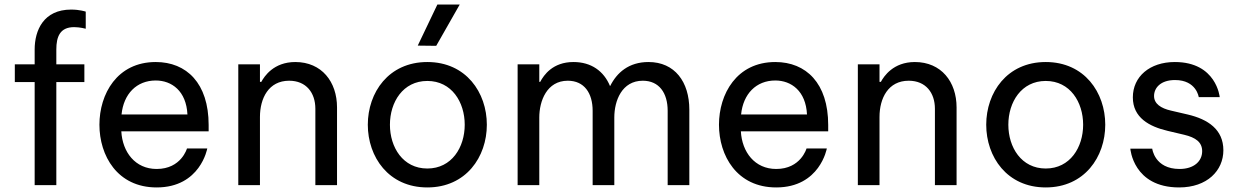

<svg xmlns="http://www.w3.org/2000/svg" viewBox="-20 -812 5435 842"><path d="M227 0V-452H350V-530H227V-595C227 -651 243 -693 305 -693C331 -693 356 -686 356 -686V-761C356 -761 330 -770 292 -770C171 -770 132 -679 132 -595V-530H45V-452H132V0Z M667 10C859 10 889 -161 889 -161H800C800 -161 775 -71 667 -71C573 -71 517 -145 512 -236H895V-264C895 -447 798 -540 663 -540C493 -540 416 -399 416 -265C416 -130 494 10 667 10ZM513 -310C522 -400 579 -459 663 -459C733 -459 797 -413 802 -310Z M1120 0V-299C1120 -381 1158 -458 1248 -458C1323 -458 1363 -405 1363 -335V0H1458V-341C1458 -453 1391 -540 1275 -540C1180 -540 1139 -477 1126 -453H1120V-530H1025V0Z M1996 -792H1898L1812 -612L1893 -611ZM1854 10C2024 10 2115 -124 2115 -265C2115 -406 2024 -540 1854 -540C1684 -540 1593 -406 1593 -265C1593 -124 1684 10 1854 10ZM1854 -73C1747 -73 1690 -166 1690 -265C1690 -364 1747 -457 1854 -457C1961 -457 2018 -364 2018 -265C2018 -166 1961 -73 1854 -73Z M2345 0V-297C2345 -369 2378 -458 2470 -458C2542 -458 2579 -404 2579 -326V0H2674V-297C2674 -370 2707 -458 2799 -458C2870 -458 2908 -405 2908 -326V0H3003V-331C3003 -453 2939 -540 2824 -540C2737 -540 2685 -493 2656 -435H2655C2628 -500 2573 -540 2495 -540C2404 -540 2365 -483 2349 -453H2345V-530H2250V0Z M3384 10C3576 10 3606 -161 3606 -161H3517C3517 -161 3492 -71 3384 -71C3290 -71 3234 -145 3229 -236H3612V-264C3612 -447 3515 -540 3380 -540C3210 -540 3133 -399 3133 -265C3133 -130 3211 10 3384 10ZM3230 -310C3239 -400 3296 -459 3380 -459C3450 -459 3514 -413 3519 -310Z M3837 0V-299C3837 -381 3875 -458 3965 -458C4040 -458 4080 -405 4080 -335V0H4175V-341C4175 -453 4108 -540 3992 -540C3897 -540 3856 -477 3843 -453H3837V-530H3742V0Z M4566 10C4736 10 4827 -124 4827 -265C4827 -406 4736 -540 4566 -540C4396 -540 4305 -406 4305 -265C4305 -124 4396 10 4566 10ZM4566 -73C4459 -73 4402 -166 4402 -265C4402 -364 4459 -457 4566 -457C4673 -457 4730 -364 4730 -265C4730 -166 4673 -73 4566 -73Z M5151 10C5274 10 5345 -64 5345 -153C5345 -244 5278 -289 5188 -310L5115 -327C5071 -337 5041 -357 5041 -391C5041 -426 5069 -461 5133 -461C5227 -461 5237 -386 5237 -386H5329C5329 -386 5315 -540 5132 -540C5022 -540 4948 -476 4948 -385C4948 -296 5020 -257 5101 -238L5173 -221C5224 -209 5252 -188 5252 -149C5252 -105 5216 -71 5153 -71C5043 -71 5033 -160 5033 -160H4937C4937 -160 4949 10 5151 10Z"/></svg>

Font: Be Vietnam Pro
Style: Regular
Weight: 400
Designer: Lam Bao, Tony Le, Vietanh Nguyen
Foundry: Yellow Type Foundry
Version: Version 1.002